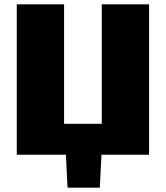

<svg xmlns="http://www.w3.org/2000/svg" viewBox="-20 -710 761 881"><path d="M664 -690V0H447V-690ZM446 -7 438 151H290L282 -7ZM609 -142V0H266V-142ZM274 -690V0H57V-690Z"/></svg>

Font: Exo 2 Black
Style: Regular
Weight: 900
Designer: Natanael Gama
Foundry: Natanael Gama
Version: Version 2.010